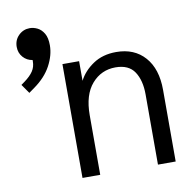

<svg xmlns="http://www.w3.org/2000/svg" viewBox="-80 -795 881 876"><g transform="rotate(-10 360.5 -357.5)"><path d="M61 -424.3 31.7 -466.3 47.9 -478Q75.2 -498 88.4 -517.8Q101.6 -537.6 101.6 -563V-569.3Q75.2 -573.2 57.9 -593Q40.5 -612.8 40.5 -640.6Q40.5 -672.4 62 -693.6Q83.5 -714.8 113.8 -714.8Q131.3 -714.8 149.2 -706.1Q167 -697.3 179 -677Q190.9 -656.7 190.9 -622.1Q190.9 -576.2 165.3 -528.3Q139.6 -480.5 86.9 -442.9ZM232.4 0V-527.3H309.6V-436.5Q331.5 -479.5 376 -509.3Q420.4 -539.1 482.9 -539.1Q566.9 -539.1 615.5 -484.1Q664.1 -429.2 664.1 -332V0H582V-325.7Q582 -390.6 555.4 -430.7Q528.8 -470.7 467.8 -470.7Q401.9 -470.7 358.2 -420.7Q314.5 -370.6 314.5 -275.9V0Z"/></g></svg>

Font: Schibsted Grotesk
Style: Regular
Weight: 400
Designer: Bakken & Baeck AS, Henrik Kongsvoll
Foundry: Schibsted ASA
Version: Version 1.100; ttfautohint (v1.8.4.7-5d5b);gftools[0.9.25]